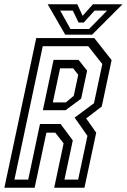

<svg xmlns="http://www.w3.org/2000/svg" viewBox="-40 -878 592 898"><path d="M-19.5 0 129.5 -700H401L482 -597L436 -380L363 -324L410 -257.5L355 0H213.5L257.5 -207.5L218.5 -257.5H177L122 0ZM27.5 -38H92L147 -298H243.5L300.5 -221.5L261.5 -38H325.5L369 -242.5L309 -328L399.5 -395L438.5 -578.5L372.5 -662H160ZM160.5 -362.5 210.5 -598H327.5L367.5 -547.5L339.5 -416.5L266.5 -362.5ZM207 -399H268L305 -430L326 -528L302 -558.5H241ZM265 -716 183 -858H321.5L346.5 -804L394.5 -858H533L391 -716ZM289.5 -742.5H376.5L461 -828.5H402.5L351.5 -772.5H327.5L300.5 -828.5H241.5Z"/></svg>

Font: Tourney Condensed Regular
Style: Italic
Weight: 400
Width: 3
Italic angle: -12°
Designer: Tyler Finck
Foundry: Etcetera Type Co
Version: Version 1.010; ttfautohint (v1.8.3)